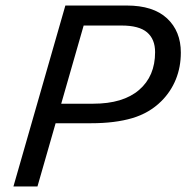

<svg xmlns="http://www.w3.org/2000/svg" viewBox="-20 -675 675 695"><path d="M269.9 -655H438.8Q534.7 -655 584.7 -608.5Q634.6 -561.9 634.6 -484.7Q634.6 -432.5 616.6 -387.9Q598.6 -343.4 564.5 -309.3Q520.9 -265.7 458.5 -247.3Q396.2 -228.9 309.7 -228.9H147.8L168 -299.6H317.5Q425.4 -299.6 483.4 -349.4Q541.4 -399.2 541.4 -486.2Q541.4 -533.1 512.4 -557.9Q483.5 -582.6 419.9 -582.6H248.7ZM216.6 -655H303.6L115.6 0H28.6Z"/></svg>

Font: Intel One Mono Light
Style: Italic
Weight: 300
Italic angle: -16°
Monospace: yes
Designer: Fred Shallcrass
Foundry: Frere-Jones Type LLC
Version: Version 1.004